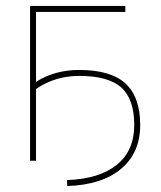

<svg xmlns="http://www.w3.org/2000/svg" viewBox="-20 -540 542 645"><path d="M246 -285Q165 -285 101 -241V0H81V-520H401V-500H101V-265Q164 -305 246 -305Q352 -305 401.5 -259.5Q451 -214 451 -120Q451 -27 387 27Q323 81 206 85L205 65Q314 61 372.5 13.5Q431 -34 431 -120Q431 -207 387.5 -246Q344 -285 246 -285Z"/></svg>

Font: M PLUS 1p Thin
Style: Regular
Weight: 250
Version: Version 1.062